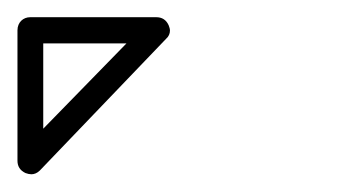

<svg xmlns="http://www.w3.org/2000/svg" viewBox="-28 -869 398 222"><path d="M-7.8 -683.1C-7.8 -676.8 -4.9 -671.9 1.5 -668.9C3.9 -668 6.3 -667.5 8.3 -667.5C11.7 -667.5 15.1 -668.9 18.1 -671.9L164.1 -824.2C167 -826.7 168.5 -830.1 168.5 -833.5C168.5 -835.4 168 -837.4 167 -839.8C164.1 -846.2 159.2 -849.1 152.8 -849.1H6.8C-1 -849.1 -7.8 -843.3 -7.8 -834ZM22 -818.8H118.2L22 -720.2Z"/></svg>

Font: Nemoy
Style: Light
Weight: 300
Designer: BSozoo
Foundry: BSozoo
Version: Version 001.000